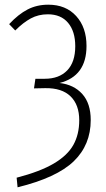

<svg xmlns="http://www.w3.org/2000/svg" viewBox="-20 -714 451 819"><path d="M349 -518Q349 -389 234 -360Q295 -353 331 -313Q367 -273 367 -202Q367 -96 294.5 -26Q222 44 55 85L51 44Q151 18 209.5 -16.5Q268 -51 293 -96Q318 -141 318 -201Q318 -267 281 -303Q244 -339 173 -338L125 -337L131 -378H171Q232 -378 266.5 -413.5Q301 -449 301 -517Q301 -580 270.5 -616.5Q240 -653 184 -653Q144 -653 111.5 -635.5Q79 -618 45 -584L19 -611Q58 -653 97.5 -673.5Q137 -694 186 -694Q261 -694 305 -645.5Q349 -597 349 -518Z"/></svg>

Font: Fira Sans Extra Condensed ExtraLight
Style: Regular
Weight: 275
Width: 1
Designer: Carrois Corporate & Edenspiekermann AG
Foundry: Carrois Corporate GbR & Edenspiekermann AG
Version: Version 4.203